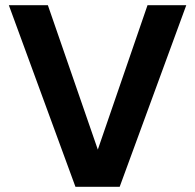

<svg xmlns="http://www.w3.org/2000/svg" viewBox="-20 -718 751 738"><path d="M547 -698C547 -698 356 -143 356 -143C356 -143 164 -698 164 -698C164 -698 14 -698 14 -698C14 -698 270 0 270 0C270 0 440 0 440 0C440 0 696 -698 696 -698C696 -698 547 -698 547 -698Z"/></svg>

Font: Girnar Poppins
Style: SemiBold
Weight: 500
Designer: Ninad Kale (Devanagari), Jonny Pinhorn (Latin)
Foundry: Indian Type Foundry
Version: ""